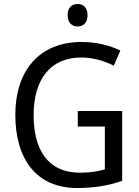

<svg xmlns="http://www.w3.org/2000/svg" viewBox="-20 -1001 701 965"><path d="M370 -981C341 -981 320 -963 320 -925C320 -887 341 -868 370 -868C399 -868 420 -887 420 -925C420 -963 399 -981 370 -981ZM371 -443V-365H507V-150C474 -140 436 -133 383 -133C216 -133 149 -254 149 -423C149 -605 236 -712 388 -712C447 -712 504 -695 552 -671L585 -747C529 -774 463 -790 390 -790C175 -790 57 -643 57 -424C57 -203 162 -56 367 -56C454 -56 524 -68 594 -92V-443Z"/></svg>

Font: Noto Sans Malayalam UI SemiCondensed
Style: Regular
Weight: 400
Width: 4
Designer: Jelle Bosma - Monotype Design Team
Foundry: Monotype Imaging Inc.
Version: Version 2.104